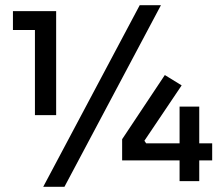

<svg xmlns="http://www.w3.org/2000/svg" viewBox="-20 -700 862 742"><path d="M115 -584H30V-657H197V-255H115ZM520 -680H602L229 22H147ZM452 -162 617 -410 682 -370 538 -156 545 -146H674V-288H750V-146H800V-80H750V0H674V-80H452Z"/></svg>

Font: Sora-SIA
Style: Regular
Weight: 400
Designer: Jonathan Barnbrook, Julián Moncada
Foundry: Barnbrook Fonts
Version: Version 2.000